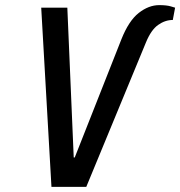

<svg xmlns="http://www.w3.org/2000/svg" viewBox="-20 -730 704 750"><path d="M181 0 141 -700H243L268 -115H272L454 -576Q483 -649 522 -679.5Q561 -710 602 -710Q631 -710 647.5 -705Q664 -700 664 -700L655 -652Q625 -652 597.5 -632.5Q570 -613 550 -564L317 0Z"/></svg>

Font: Cuprum Medium
Style: Italic
Weight: 500
Italic angle: -10°
Version: Version 3.000